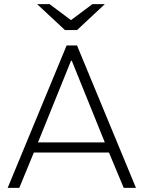

<svg xmlns="http://www.w3.org/2000/svg" viewBox="-20 -905 692 925"><path d="M505 -170H143L73 0H17L301 -686H351L635 0H576ZM326 -612H322L163 -219H485ZM322 -808 425 -885H485L351 -760H293L159 -885H219Z"/></svg>

Font: Chivo Thin
Style: Regular
Weight: 100
Designer: Hector Gatti
Foundry: Omnibus-Type
Version: Version 1.007